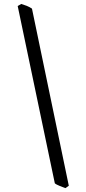

<svg xmlns="http://www.w3.org/2000/svg" viewBox="-20 -801 440 985"><path d="M315.9 164.1Q310.5 162.1 302.7 159.2Q294.9 156.2 286.9 153.1Q278.8 149.9 271.7 146.2Q264.6 142.6 261.2 139.2L70.8 -770L88.9 -780.8Q102.5 -776.9 117.2 -771Q131.8 -765.1 144 -756.8L333 151.9Z"/></svg>

Font: Akkhara
Style: Italic
Weight: 400
Italic angle: -7°
Designer: J. Victor Gaultney
Version: Version 1.00 June 13, 2006, initial release